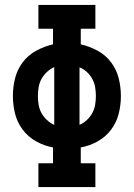

<svg xmlns="http://www.w3.org/2000/svg" viewBox="-20 -755 540 775"><path d="M135 0V-96H194V-160Q159 -166 126.5 -184Q94 -202 72 -231Q50 -260 41 -295.5Q32 -331 32 -368Q32 -404 41 -439.5Q50 -475 72 -504Q94 -533 126.5 -550.5Q159 -568 194 -576V-639H135V-735H365V-639H306V-576Q341 -568 373.5 -550.5Q406 -533 428 -504Q450 -475 459 -439.5Q468 -404 468 -367Q468 -331 459 -295.5Q450 -260 428 -231Q406 -202 373.5 -184Q341 -166 306 -160V-96H365V0ZM199 -251V-484Q183 -477 169.5 -464.5Q156 -452 147.5 -436.5Q139 -421 136 -403Q133 -385 133 -367Q133 -350 136 -332Q139 -314 147.5 -298.5Q156 -283 169.5 -270.5Q183 -258 199 -251ZM301 -251Q317 -258 330.5 -270.5Q344 -283 352.5 -298.5Q361 -314 364 -332Q367 -350 367 -368Q367 -385 364 -403Q361 -421 352.5 -436.5Q344 -452 330.5 -464.5Q317 -477 301 -483Z"/></svg>

Font: Iosevka Slab
Style: Bold
Weight: 700
Monospace: yes
Designer: Belleve Invis
Foundry: Belleve Invis
Version: Version 11.1.1; ttfautohint (v1.8.3)